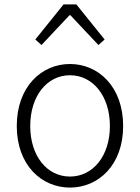

<svg xmlns="http://www.w3.org/2000/svg" viewBox="-20 -837 634 870"><path d="M297 13C426 13 538 -89 538 -266C538 -444 426 -547 297 -547C168 -547 56 -444 56 -266C56 -89 168 13 297 13ZM297 -37C193 -37 117 -130 117 -266C117 -402 193 -496 297 -496C401 -496 478 -402 478 -266C478 -130 401 -37 297 -37ZM140 -658 168 -633 295 -768H299L426 -633L454 -658L326 -817H268Z"/></svg>

Font: Noto Sans CJK KR Light
Style: Regular
Weight: 300
Designer: Ryoko NISHIZUKA (kana & ideographs); Paul D. Hunt (Latin, Greek & Cyrillic); Wenlong ZHANG (bopomofo); Sandoll Communica
Foundry: Adobe Systems Incorporated
Version: Version 1.004;PS 1.004;hotconv 1.0.82;makeotf.lib2.5.63406